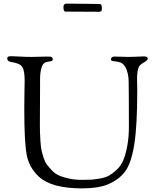

<svg xmlns="http://www.w3.org/2000/svg" viewBox="-20 -892 855 1059"><path d="M330 -853Q330 -872 346 -872Q423 -872 456.5 -871Q490 -870 527 -870Q536 -870 539 -865Q542 -860 542 -841Q542 -833 537 -830Q532 -827 528 -827Q521 -827 440.5 -827.5Q360 -828 340 -828Q330 -828 330 -853ZM20 -569Q20 -574 21 -576Q22 -578 27 -580Q32 -582 43 -582Q54 -582 89 -580Q124 -578 156 -578Q176 -578 192.5 -579Q209 -580 250 -580Q271 -580 271 -566Q271 -557 264 -555Q257 -553 246.5 -552Q236 -551 225.5 -545Q215 -539 208 -515.5Q201 -492 201 -452V-424Q201 -377 200.5 -305.5Q200 -234 200 -208Q200 -177 200.5 -161Q201 -145 203 -114.5Q205 -84 208.5 -66.5Q212 -49 220 -23.5Q228 2 239.5 17Q251 32 268.5 50Q286 68 309 77.5Q332 87 363 93.5Q394 100 432 100Q464 100 482 99Q500 98 531.5 92.5Q563 87 581.5 76.5Q600 66 623.5 44.5Q647 23 660 -8Q673 -39 682 -87Q691 -135 691 -196Q691 -297 690.5 -350Q690 -403 690 -408Q690 -443 688.5 -463Q687 -483 678.5 -507Q670 -531 654 -542Q644 -549 628 -551.5Q612 -554 602 -555.5Q592 -557 592 -564Q592 -580 612 -580Q618 -580 651 -579Q684 -578 689 -578Q713 -578 740 -579.5Q767 -581 774 -581Q795 -581 795 -568Q795 -560 773.5 -547.5Q752 -535 747 -525Q736 -504 736 -459Q736 -452 736.5 -430.5Q737 -409 737 -392Q737 -200 721 -98Q705 4 672.5 50.5Q640 97 575 125Q522 147 432 147Q265 147 195 83Q140 32 127 -39.5Q114 -111 114 -286V-303Q114 -342 115 -389Q116 -436 116 -447Q116 -502 103 -522.5Q90 -543 42 -550Q20 -553 20 -569Z"/></svg>

Font: OFL Sorts Mill Goudy TT
Style: Regular
Weight: 500
Version: Version 003.000